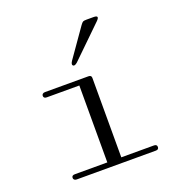

<svg xmlns="http://www.w3.org/2000/svg" viewBox="-140 -912 979 1033"><g transform="rotate(-20 350.0 -395.0)"><path d="M106 -15.1Q106 -29.8 124 -29.8H310.1V-470.2H124Q106 -470.2 106 -484.9Q106 -491.7 110.8 -495.8Q115.7 -500 124 -500H373Q390.1 -500 390.1 -484.9V-29.8H577.1Q594.2 -29.8 594.2 -15.1Q594.2 0 577.1 0H124Q115.7 0 110.8 -4.2Q106 -8.3 106 -15.1ZM314.9 -583Q323.2 -576.2 339.8 -590.8L517.1 -763.2Q543.9 -790 507.8 -790H467.8Q452.6 -790 447.3 -787.1Q441.9 -784.2 433.1 -772L318.8 -608.9Q306.2 -589.8 314.9 -583Z"/></g></svg>

Font: Director Light
Style: Regular
Weight: 100
Designer: Ange Degheest & May Jolivet & Justine Herbel
Foundry: Velvetyne Type Foundry
Version: Version 1.000;FEAKit 1.0